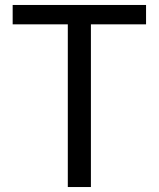

<svg xmlns="http://www.w3.org/2000/svg" viewBox="-20 -753 639 773"><path d="M253 0H346V-655H568V-733H31V-655H253Z"/></svg>

Font: Noto Sans Mono CJK HK
Style: Regular
Weight: 400
Designer: Ryoko NISHIZUKA 西塚涼子 (kana, bopomofo & ideographs); Paul D. Hunt (Latin, Greek & Cyrillic); Sandoll Communications 산돌커뮤니
Foundry: Adobe
Version: Version 2.004;hotconv 1.0.118;makeotfexe 2.5.65603